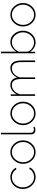

<svg xmlns="http://www.w3.org/2000/svg" viewBox="1640 -2410 780 4099"><g transform="rotate(-90 2029.5 -360.0)"><path d="M298 -528Q365 -528 418 -496.5Q471 -465 498 -410L464 -398Q440 -444 394.5 -470Q349 -496 295 -496Q204 -496 141.5 -428.5Q79 -361 79 -262Q79 -164 143 -93Q207 -22 296 -22Q354 -22 406.5 -53Q459 -84 471 -125L504 -115Q486 -61 427.5 -25.5Q369 10 299 10Q194 10 119.5 -70Q45 -150 45 -262Q45 -374 117.5 -451Q190 -528 298 -528Z M832 10Q727 10 654.5 -69Q582 -148 582 -258Q582 -368 655.5 -448Q729 -528 832 -528Q936 -528 1009.5 -448Q1083 -368 1083 -258Q1083 -148 1009.5 -69Q936 10 832 10ZM680 -425Q616 -354 616 -257Q616 -160 679 -91Q742 -22 831 -22Q920 -22 984 -92Q1048 -162 1048 -259Q1048 -356 984 -426Q920 -496 832 -496Q744 -496 680 -425Z M1212 -82V-730H1245V-89Q1245 -60 1263 -43Q1281 -26 1310 -26Q1337 -26 1365 -36L1373 -8Q1336 5 1297 5Q1259 5 1235.5 -18.5Q1212 -42 1212 -82Z M1658 10Q1553 10 1480.5 -69Q1408 -148 1408 -258Q1408 -368 1481.5 -448Q1555 -528 1658 -528Q1762 -528 1835.5 -448Q1909 -368 1909 -258Q1909 -148 1835.5 -69Q1762 10 1658 10ZM1506 -425Q1442 -354 1442 -257Q1442 -160 1505 -91Q1568 -22 1657 -22Q1746 -22 1810 -92Q1874 -162 1874 -259Q1874 -356 1810 -426Q1746 -496 1658 -496Q1570 -496 1506 -425Z M2788 -294V0H2754V-290Q2754 -496 2622 -496Q2553 -496 2500.5 -448.5Q2448 -401 2427 -324V0H2393V-290Q2393 -396 2361.5 -446Q2330 -496 2262 -496Q2194 -496 2141.5 -449Q2089 -402 2067 -325V0H2033V-520H2065V-390Q2099 -456 2151.5 -492Q2204 -528 2266 -528Q2331 -528 2373 -488.5Q2415 -449 2423 -382Q2498 -528 2629 -528Q2788 -528 2788 -294Z M3174 10Q3115 10 3060 -22.5Q3005 -55 2974 -106V0H2942V-730H2976V-402Q3063 -528 3184 -528Q3291 -528 3357.5 -445.5Q3424 -363 3424 -258Q3424 -150 3351 -70Q3278 10 3174 10ZM3170 -22Q3263 -22 3326 -94Q3389 -166 3389 -258Q3389 -353 3329 -424.5Q3269 -496 3179 -496Q3112 -496 3059 -455Q3006 -414 2976 -351V-170Q2981 -112 3044.5 -67Q3108 -22 3170 -22Z M3764 10Q3659 10 3586.5 -69Q3514 -148 3514 -258Q3514 -368 3587.5 -448Q3661 -528 3764 -528Q3868 -528 3941.5 -448Q4015 -368 4015 -258Q4015 -148 3941.5 -69Q3868 10 3764 10ZM3612 -425Q3548 -354 3548 -257Q3548 -160 3611 -91Q3674 -22 3763 -22Q3852 -22 3916 -92Q3980 -162 3980 -259Q3980 -356 3916 -426Q3852 -496 3764 -496Q3676 -496 3612 -425Z"/></g></svg>

Font: Raleway
Style: ExtraLight
Weight: 200
Designer: Matt McInerney, Pablo Impallari, Rodrigo Fuenzalida
Foundry: Matt McInerney, Pablo Impallari, Rodrigo Fuenzalida
Version: Version 2.001